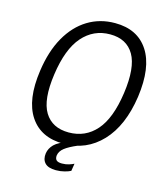

<svg xmlns="http://www.w3.org/2000/svg" viewBox="-129 -832 952 1098"><g transform="rotate(15 347.0 -283.0)"><path d="M309 10Q173.5 10 109.8 -85.8Q46 -181.5 71.5 -358.5Q88.5 -478.5 136 -562Q183.5 -645.5 255 -689.2Q326.5 -733 416 -733Q549.5 -733 612.8 -636Q676 -539 651 -360Q625 -182.5 534 -86.2Q443 10 309 10ZM320 -60Q418.5 -60 482.2 -132.5Q546 -205 568 -359.5Q590 -515 546.8 -589.2Q503.5 -663.5 405.5 -663.5Q307.5 -663.5 242.2 -589Q177 -514.5 155 -359.5Q133 -205.5 177.2 -132.8Q221.5 -60 320 -60ZM305 167.5Q259 167.5 239.5 146.2Q220 125 225 89Q229.5 59 253.2 35Q277 11 336 -8L391.5 -1Q341 20.5 316.8 39.5Q292.5 58.5 288.5 84Q286.5 102.5 295.5 112Q304.5 121.5 329 121.5Q351.5 121.5 370.2 115.5Q389 109.5 399 104L392 148Q379.5 155 355.8 161.2Q332 167.5 305 167.5Z"/></g></svg>

Font: Public Sans Light
Style: Italic
Weight: 300
Italic angle: -8°
Designer: The Public Sans project authors (U.S. Web Design System). Libre Franklin designed by Pablo Impallari and Rodrigo Fuenzal
Version: Version 1.007; ttfautohint (v1.8.1) -l 8 -r 50 -G 200 -x 14 